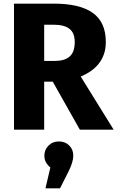

<svg xmlns="http://www.w3.org/2000/svg" viewBox="-20 -713 645 1056"><path d="M562 -482Q562 -445 551.5 -415Q541 -385 522 -361.5Q503 -338 478 -321Q453 -304 424 -292L605 0H419L270 -264H223V0H57V-693H276Q419 -693 490.5 -642Q562 -591 562 -482ZM391 -482Q391 -532 362 -554.5Q333 -577 276 -577H223V-378H283Q336 -378 363.5 -402.5Q391 -427 391 -482ZM230 323 257 208Q243 197 233.5 181Q224 165 224 143Q224 111 246.5 88Q269 65 304 65Q338 65 360.5 87Q383 109 383 143Q383 161 376.5 182Q370 203 359 226L310 323Z"/></svg>

Font: Qzxlaeiskcpccdgjqmyffctclhy
Style: Regular
Weight: 700
Monospace: yes
Designer: Carrois Corporate & Edenspiekermann
Foundry: Carrois Corporate GbR & Edenspiekermann AG
Version: Version 2.001